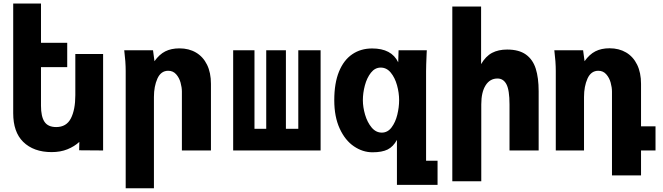

<svg xmlns="http://www.w3.org/2000/svg" viewBox="-20 -826 3640 1054"><path d="M107 -47.5Q52.5 -101.5 52.5 -204.5V-806.5H205V-591H349V-457.5H205V-245.5Q205 -186.5 224.2 -157.5Q243.5 -128.5 288.5 -128.5Q344.5 -128.5 369 -176Q393.5 -223.5 393.5 -303.5V-529.5H546V0L414.5 -1L415.5 -47Q388.5 -22 350.2 -6.5Q312 9 263.5 9Q164.5 9 107 -47.5Z M662 -550H820L828 -490Q854.5 -527.5 887.2 -544Q920 -560.5 965 -560.5Q1017 -560.5 1056 -537.5Q1095 -514.5 1116.5 -470.8Q1138 -427 1138 -366V0H978.5V-323.5Q978.5 -346 971.2 -372.5Q964 -399 947 -418.2Q930 -437.5 903.5 -437.5Q863.5 -437.5 844.2 -394.8Q825 -352 825 -293.5V207.5H670V-437Q670 -486 662 -550Z M1740 0H1260V-550H1377V-119H1441.5V-550H1549.5V-119H1617.5V-550H1740Z M2025 10Q1971 10 1922.8 -22.8Q1874.5 -55.5 1844.8 -120.2Q1815 -185 1815 -276Q1815 -369.5 1841 -433Q1867 -496.5 1913.8 -528.2Q1960.5 -560 2023 -560Q2129.5 -560 2166 -484L2168 -550H2323L2322 -531.5Q2319 -463.5 2319 -436V56.5H2382V189H2159V-58Q2138.5 -20.5 2107.8 -5.2Q2077 10 2025 10ZM2171 -276Q2171 -316.5 2159.5 -358Q2148 -399.5 2125.2 -427.2Q2102.5 -455 2070 -455Q2038.5 -455 2016.2 -426.8Q1994 -398.5 1983 -357Q1972 -315.5 1972 -276Q1972 -238 1984.2 -196.2Q1996.5 -154.5 2020 -126.2Q2043.5 -98 2076 -98Q2108 -98 2129.5 -126.5Q2151 -155 2161 -196.2Q2171 -237.5 2171 -276Z M2463 -790H2621V-474Q2646.5 -517.5 2681.2 -535.8Q2716 -554 2764 -554Q2828.5 -554 2866.8 -526.8Q2905 -499.5 2921 -449.2Q2937 -399 2937 -325V0H2777V-252Q2777 -331.5 2760.2 -363.2Q2743.5 -395 2711 -395Q2669.5 -395 2645.8 -357.5Q2622 -320 2622 -253V169H2463Z M3023 -550H3181L3189 -490Q3215.5 -527.5 3248.2 -544.2Q3281 -561 3326 -561Q3378 -561 3417 -538Q3456 -515 3477.5 -471Q3499 -427 3499 -366V-132.5H3578.5V0H3499V137H3339.5V-323.5Q3339.5 -346 3332.2 -372.5Q3325 -399 3308 -418.2Q3291 -437.5 3264.5 -437.5Q3224.5 -437.5 3205.2 -394.8Q3186 -352 3186 -293.5V0H3031V-437Q3031 -486 3023 -550Z"/></svg>

Font: JuliaMono Black
Style: Regular
Weight: 900
Monospace: yes
Designer: cormullion
Foundry: corm
Version: Version 0.054; ttfautohint (v1.8.4)